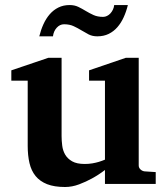

<svg xmlns="http://www.w3.org/2000/svg" viewBox="-20 -729 660 761"><path d="M396 0V-55.2Q371.1 -36.1 344.2 -21.5Q321.3 -8.8 293.5 1.7Q265.6 12.2 237.8 12.2Q195.3 12.2 166.7 1Q138.2 -10.3 121.1 -31.2Q104 -52.2 96.9 -82.5Q89.8 -112.8 89.8 -150.9V-409.2H24.9V-450.2L171.9 -500H224.1V-189.9Q224.1 -171.4 226.6 -151.9Q229 -132.3 238.3 -116.2Q247.6 -100.1 265.9 -89.6Q284.2 -79.1 315.9 -79.1Q331.5 -79.1 345.9 -81.5Q360.4 -84 371.6 -87.4Q384.3 -91.3 396 -96.2V-409.2H333V-450.2L479 -500H529.8V-73.2Q529.8 -64 536.9 -57.4Q543.9 -50.8 553.2 -49.8L597.2 -46.9V0ZM486.8 -709Q480.5 -683.1 470.2 -660.6Q460 -638.2 445.3 -621.3Q430.7 -604.5 410.9 -594.7Q391.1 -585 365.7 -585Q346.2 -585 331.5 -592.5Q316.9 -600.1 302.5 -608.9Q288.1 -617.7 272 -625.2Q255.9 -632.8 233.9 -632.8Q217.3 -632.8 204.8 -619.1Q192.4 -605.5 189.9 -585H135.7Q142.1 -610.8 152.3 -633.3Q162.6 -655.8 177.2 -672.6Q191.9 -689.5 211.4 -699.2Q231 -709 255.9 -709Q275.4 -709 290.5 -701.7Q305.7 -694.3 320.1 -685.5Q334.5 -676.8 350.6 -669.4Q366.7 -662.1 388.7 -662.1Q396.5 -662.1 404.1 -665.8Q411.6 -669.4 417.5 -675.8Q423.3 -682.1 427.5 -690.7Q431.6 -699.2 432.6 -709Z"/></svg>

Font: Charis SIL APac
Style: Bold
Weight: 700
Foundry: SIL International
Version: Version 5.000